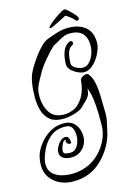

<svg xmlns="http://www.w3.org/2000/svg" viewBox="-168 -863 943 1355"><g transform="rotate(-15 303.5 -185.5)"><path d="M607 -496Q607 -469 595 -438Q583 -407 563 -379Q543 -351 518 -333.5Q493 -316 467 -316Q446 -316 419.5 -328.5Q393 -341 374 -360Q355 -379 355 -400Q355 -452 369.5 -493Q384 -534 420 -551Q430 -556 436.5 -550Q443 -544 443 -536Q443 -526 433 -522Q407 -509 397.5 -474.5Q388 -440 388 -400Q388 -386 401.5 -374Q415 -362 434 -355.5Q453 -349 467 -349Q494 -349 514.5 -371.5Q535 -394 546.5 -425.5Q558 -457 558 -485Q558 -607 438 -607Q412 -607 389.5 -597Q367 -587 346.5 -574.5Q326 -562 305 -552Q291 -539 271.5 -518Q252 -497 231.5 -472.5Q211 -448 194.5 -424.5Q178 -401 169 -383Q158 -361 145.5 -340Q133 -319 124.5 -294.5Q116 -270 116 -235Q116 -162 149 -113Q182 -64 253 -64Q285 -64 316 -76.5Q347 -89 364 -108Q396 -142 411 -183Q426 -224 429 -268Q431 -279 446.5 -289Q462 -299 476 -299Q487 -299 491 -293Q505 -276 513.5 -254.5Q522 -233 527 -200.5Q532 -168 533.5 -117.5Q535 -67 536 8Q536 38 528 70.5Q520 103 515 128Q505 181 474.5 234.5Q444 288 400 329.5Q356 371 307 389Q280 399 253.5 404Q227 409 192 409Q140 409 96.5 388.5Q53 368 26.5 330Q0 292 0 240Q0 208 6.5 181.5Q13 155 23 136Q41 102 70.5 69.5Q100 37 141 16Q182 -5 232 -5Q285 -5 314 31Q343 67 343 120Q343 153 327.5 181Q312 209 285 225.5Q258 242 224 242Q190 242 166 228Q142 214 142 184Q142 166 153 144.5Q164 123 181 107Q198 91 216 91Q234 91 240 104Q246 117 248 133Q251 146 238 146Q231 146 223 140.5Q215 135 213 125Q212 121 215 116Q218 111 213 111Q202 111 193.5 125Q185 139 180 156Q175 173 175 184Q175 200 190.5 204Q206 208 224 208Q249 208 265 192Q281 176 289.5 152Q298 128 298 104Q298 67 285 43.5Q272 20 235 20Q169 20 128 54Q87 88 65 133Q60 144 52 163Q44 182 38.5 202.5Q33 223 33 240Q33 282 56.5 307.5Q80 333 117.5 344Q155 355 198 355Q228 355 252.5 350Q277 345 302 336Q346 320 383.5 288Q421 256 447.5 212.5Q474 169 483 122Q487 105 487.5 86Q488 67 488 48Q488 -24 484.5 -69.5Q481 -115 474.5 -145Q468 -175 458 -200Q456 -166 446.5 -148Q437 -130 422 -117Q407 -104 388 -84Q375 -70 348.5 -59Q322 -48 292.5 -42Q263 -36 238 -36Q180 -36 146 -61.5Q112 -87 97.5 -132Q83 -177 83 -235Q83 -291 90.5 -337Q98 -383 116 -418Q126 -438 144.5 -467Q163 -496 185.5 -525Q208 -554 231.5 -577Q255 -600 276 -608Q311 -622 353 -635Q395 -648 438 -648Q513 -648 560 -610.5Q607 -573 607 -496ZM317 -678Q305 -678 312.5 -688Q320 -698 338.5 -713.5Q357 -729 378.5 -744Q400 -759 418.5 -769.5Q437 -780 443 -780Q452 -781 468 -766.5Q484 -752 499.5 -735.5Q515 -719 520 -712Q527 -703 527 -694Q527 -690 524 -685Q521 -680 516 -680H514Q509 -680 505.5 -682.5Q502 -685 499 -689Q473 -718 439 -736Q435 -733 417.5 -724Q400 -715 378.5 -704Q357 -693 340 -685.5Q323 -678 320 -678Z"/></g></svg>

Font: Ingrid Darling
Style: Regular
Weight: 400
Designer: Robert E. Leuschke
Foundry: Robert E. Leuschke
Version: Version 1.010; ttfautohint (v1.8.3)